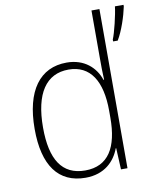

<svg xmlns="http://www.w3.org/2000/svg" viewBox="-86 -826 737 903"><g transform="rotate(-10 283.0 -375.0)"><path d="M250 10C341 10 391 -43 413 -102H415L420 0H451V-760H413V-530C413 -498 413 -464 415 -429H412C392 -489 340 -539 255 -539C127 -539 53 -440 53 -257C53 -83 120 10 250 10ZM566 -752V-760H525C521 -722 500 -635 488 -608V-599H510C535 -640 557 -708 566 -752ZM254 -24C143 -24 93 -105 93 -257C93 -420 151 -505 258 -505C362 -505 413 -423 413 -281V-248C413 -107 365 -24 254 -24Z"/></g></svg>

Font: Noto Sans Myanmar SemiCondensed ExtraLight
Style: Regular
Weight: 200
Width: 4
Designer: Monotype Design Team
Foundry: Monotype Imaging Inc.
Version: Version 2.107